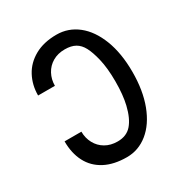

<svg xmlns="http://www.w3.org/2000/svg" viewBox="-167 -852 935 979"><g transform="rotate(-30 300.0 -362.5)"><path d="M65 -231H164Q164 -193.5 180.8 -162.2Q197.5 -131 228.2 -113Q259 -95 300 -95Q353 -95 383 -129.8Q413 -164.5 429 -231Q442.5 -287.5 442.5 -366Q442.5 -445 429 -501Q417 -550.5 401.5 -580Q386 -609.5 361.8 -623.2Q337.5 -637 300 -637Q259 -637 228.2 -619Q197.5 -601 180.8 -569.8Q164 -538.5 164 -501H65Q65 -562.5 92 -613Q119 -663.5 172.2 -693.2Q225.5 -723 301 -723Q370 -723 424.8 -679.8Q479.5 -636.5 510.8 -555.5Q542 -474.5 542 -365Q542 -255.5 510.8 -173.2Q479.5 -91 424.5 -46.5Q369.5 -2 301 -2Q224.5 -2 171.5 -30Q118.5 -58 91.8 -109.5Q65 -161 65 -231Z"/></g></svg>

Font: JuliaMono ExtraBold
Style: Regular
Weight: 800
Monospace: yes
Designer: cormullion
Foundry: corm
Version: Version 0.055; ttfautohint (v1.8.4)